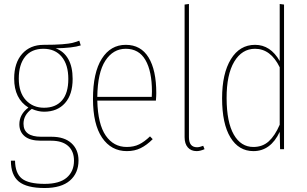

<svg xmlns="http://www.w3.org/2000/svg" viewBox="-20 -756 1554 973"><path d="M381.8 -549.8 389.2 -525.9Q348.6 -512.7 262.2 -511.2Q303.7 -496.1 325.9 -456.8Q348.1 -417.5 348.1 -356Q348.1 -276.9 309.3 -233.4Q270.5 -189.9 203.1 -189.9Q173.8 -189.9 141.1 -204.1Q99.1 -173.8 99.1 -128.9Q99.1 -63 189 -63H241.2Q306.2 -63 342 -30.3Q377.9 2.4 377.9 57.1Q377.9 121.1 334.5 158.9Q291 196.8 206.1 196.8Q115.7 196.8 75.4 164.1Q35.2 131.3 35.2 58.1H56.2Q57.1 122.1 90.8 148.9Q124.5 175.8 206.1 175.8Q281.7 175.8 318.4 144Q355 112.3 355 58.1Q355 10.3 325.2 -16.4Q295.4 -43 238.8 -43H187Q132.3 -43 105.2 -65.4Q78.1 -87.9 78.1 -126Q78.1 -176.8 124 -210.9Q51.8 -255.9 51.8 -357.9Q51.8 -437.5 92.3 -483.2Q132.8 -528.8 201.2 -528.8Q259.3 -528.8 294.9 -531.7Q330.6 -534.7 345.7 -538.3Q360.8 -542 381.8 -549.8ZM200.2 -508.8Q139.6 -508.8 107.4 -468.8Q75.2 -428.7 75.2 -357.9Q75.2 -287.1 111.1 -248.5Q147 -210 203.1 -210Q261.7 -210 293.9 -246.8Q326.2 -283.7 326.2 -356Q326.2 -428.2 292.7 -468.5Q259.3 -508.8 200.2 -508.8Z M772 -284.2Q772 -268.6 770 -246.1H473.1Q476.1 -126.5 515.9 -68.8Q555.7 -11.2 622.1 -11.2Q658.2 -11.2 685.1 -24.4Q711.9 -37.6 740.2 -64.9L753.9 -50.8Q723.6 -20.5 692.9 -5.4Q662.1 9.8 623 9.8Q543.5 9.8 497.3 -58.3Q451.2 -126.5 451.2 -254.9Q451.2 -387.7 495.8 -458.3Q540.5 -528.8 617.2 -528.8Q693.8 -528.8 732.9 -464.8Q772 -400.9 772 -284.2ZM749 -265.1Q750 -272.9 750 -292Q750 -395 717 -451.9Q684.1 -508.8 617.2 -508.8Q553.2 -508.8 513.9 -448.5Q474.6 -388.2 473.1 -265.1Z M976.6 9.8Q948.2 9.8 931.9 -8.8Q915.5 -27.3 915.5 -61V-732.9L937.5 -735.8V-61Q937.5 -9.8 978.5 -9.8Q991.2 -9.8 1009.8 -17.1L1016.6 0Q994.1 9.8 976.6 9.8Z M1397.5 -735.8 1419.4 -732.9V0H1399.4L1397.5 -87.9Q1351.6 9.8 1264.2 9.8Q1189.9 9.8 1147.7 -59.6Q1105.5 -128.9 1105.5 -257.8Q1105.5 -383.3 1150.1 -456.1Q1194.8 -528.8 1272.5 -528.8Q1350.6 -528.8 1397.5 -446.8ZM1264.2 -11.2Q1310.5 -11.2 1342 -39.8Q1373.5 -68.4 1397.5 -124V-415Q1351.6 -508.8 1272.5 -508.8Q1206.1 -508.8 1167 -443.4Q1127.9 -377.9 1128.4 -257.8Q1128.9 -136.7 1164.8 -74Q1200.7 -11.2 1264.2 -11.2Z"/></svg>

Font: Fira Sans Compressed Thin
Style: Regular
Weight: 100
Width: 1
Designer: Carrois Corporate & Edenspiekermann AG
Foundry: Carrois Corporate GbR & Edenspiekermann AG
Version: Version 4.203;PS 004.203;hotconv 1.0.88;makeotf.lib2.5.64775